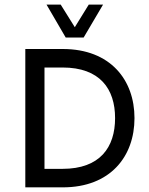

<svg xmlns="http://www.w3.org/2000/svg" viewBox="-20 -806 643 826"><path d="M262.7 -644.5H339.8L423.3 -786.1H361.8L301.8 -689L241.2 -786.1H180.2ZM88.9 0H250C455.1 0 558.6 -133.3 558.6 -297.9C558.6 -461.9 455.1 -595.2 250 -595.2H88.9ZM171.4 -79.6V-515.6H249C410.6 -515.6 475.1 -422.9 475.1 -297.9C475.1 -172.4 410.6 -79.6 249 -79.6Z"/></svg>

Font: Now Medium
Style: Regular
Weight: 500
Designer: Alfredo Marco Pradil
Foundry: Alfredo Marco Pradil
Version: Version 1.200;hotconv 1.0.109;makeotfexe 2.5.65596